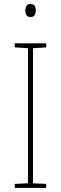

<svg xmlns="http://www.w3.org/2000/svg" viewBox="-20 -928 300 948"><path d="M208 0H53V-20L118 -23V-690L53 -694V-714H208V-694L143 -690V-23L208 -20ZM130 -908Q147 -908 152 -898Q157 -888 157 -876Q157 -863 151.5 -853.5Q146 -844 130 -844Q116 -844 110.5 -853.5Q105 -863 105 -876Q105 -888 110 -898Q115 -908 130 -908Z"/></svg>

Font: Noto Sans SemiCondensed Thin
Style: Regular
Weight: 100
Width: 4
Designer: Monotype Design Team
Foundry: Monotype Imaging Inc.
Version: Version 2.013; ttfautohint (v1.8.4.7-5d5b)